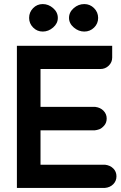

<svg xmlns="http://www.w3.org/2000/svg" viewBox="-20 -925 592 943"><path d="M190 -770Q162 -770 142.5 -790Q123 -810 123 -837Q123 -865 142.5 -885Q162 -905 190 -905Q218 -905 241 -885Q264 -865 264 -837Q264 -810 241 -790Q218 -770 190 -770ZM394 -770Q366 -770 342.5 -790Q319 -810 319 -837Q319 -865 342 -885Q365 -905 394 -905Q422 -905 442 -885Q462 -865 462 -837Q462 -809 442 -789.5Q422 -770 394 -770ZM63 -700H531V-642Q531 -619 514 -602.5Q497 -586 473 -586H179V-400H447H448Q473 -397 488.5 -381Q504 -365 504 -343Q504 -322 491.5 -308Q479 -294 467.5 -290Q456 -286 446 -285H179V-116H495H496Q521 -113 536.5 -97.5Q552 -82 552 -59Q552 -36 536 -20Q520 -4 495 -2H63Z"/></svg>

Font: FifthLeg
Style: Bold
Weight: 700
Designer: Jakub Steiner
Version: Version 1.0